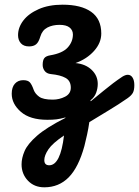

<svg xmlns="http://www.w3.org/2000/svg" viewBox="-20 -495 593 819"><path d="M340 128Q315 219 273 261.5Q231 304 169 304Q126 304 99 275.5Q72 247 72 206Q72 179 85 149Q98 119 138 84Q178 49 259 8V6Q237 12 221.5 14Q206 16 182 16Q108 16 69 -18Q30 -52 30 -95Q30 -123 43.5 -138Q57 -153 79 -153Q99 -153 107.5 -143.5Q116 -134 124 -111Q130 -95 147 -82.5Q164 -70 205 -70Q233 -70 257.5 -82.5Q282 -95 282 -121Q282 -150 260 -162.5Q238 -175 197 -179Q179 -181 170.5 -192.5Q162 -204 162 -218Q162 -238 169 -247Q176 -256 194 -259Q247 -268 269 -292.5Q291 -317 291 -348Q291 -366 277 -377.5Q263 -389 234 -389Q204 -389 182 -377.5Q160 -366 152 -339Q145 -315 134 -306Q123 -297 104 -297Q81 -297 69 -310.5Q57 -324 57 -345Q57 -378 79.5 -407.5Q102 -437 145 -456Q188 -475 247 -475Q326 -475 369 -444.5Q412 -414 412 -352Q412 -312 381 -277.5Q350 -243 302 -226Q345 -222 371 -197Q397 -172 397 -137Q397 -118 390 -99Q383 -80 366 -67L367 -63Q400 -90 422 -108Q444 -126 462.5 -140Q481 -154 502 -168Q515 -176 525 -176Q538 -176 545.5 -164Q553 -152 553 -132Q553 -111 547 -99.5Q541 -88 524 -76Q485 -49 445 -25Q405 -1 361 26Q357 54 351.5 79Q346 104 340 128ZM169 188Q169 210 190 210Q238 210 253 83Q204 116 186.5 142Q169 168 169 188Z"/></svg>

Font: Pacifico
Style: Regular
Weight: 400
Designer: Vernon Adams
Foundry: Vernon Adams
Version: Version 3.010; ttfautohint (v1.8.4.7-5d5b)